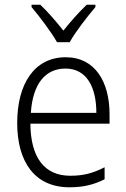

<svg xmlns="http://www.w3.org/2000/svg" viewBox="-20 -836 536 815"><path d="M222 -657H276C300 -701 351 -766 385 -806V-816H348C313 -782 280 -745 249 -706C219 -744 183 -786 151 -816H114V-806C147 -767 197 -701 222 -657ZM259 -593C126 -593 53 -480 53 -314C53 -148 128 -41 275 -41C334 -41 378 -52 424 -75V-126C373 -100 333 -90 278 -90C169 -90 110 -167 109 -311H445V-351C445 -488 384 -593 259 -593ZM258 -545C348 -545 389 -466 389 -357H111C119 -481 173 -545 258 -545Z"/></svg>

Font: Noto Sans Tamil UI SemiCondensed Light
Style: Regular
Weight: 300
Width: 4
Designer: Jelle Bosma - Monotype Design Team
Foundry: Monotype Imaging Inc.
Version: Version 2.004